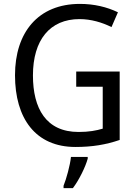

<svg xmlns="http://www.w3.org/2000/svg" viewBox="-20 -744 701 985"><path d="M371 -377V-299H507V-84C474 -74 436 -67 383 -67C216 -67 149 -188 149 -357C149 -539 236 -646 388 -646C447 -646 504 -629 552 -605L585 -681C529 -708 463 -724 390 -724C175 -724 57 -577 57 -358C57 -137 162 10 367 10C454 10 524 -2 594 -26V-377ZM430 70V61H344C340 103 320 175 306 209V221H354C386 179 419 111 430 70Z"/></svg>

Font: Noto Sans Khmer UI SemiCondensed
Style: Regular
Weight: 400
Width: 4
Designer: Danh Hong and the Monotype Design Team
Foundry: Monotype Imaging Inc.
Version: Version 2.002